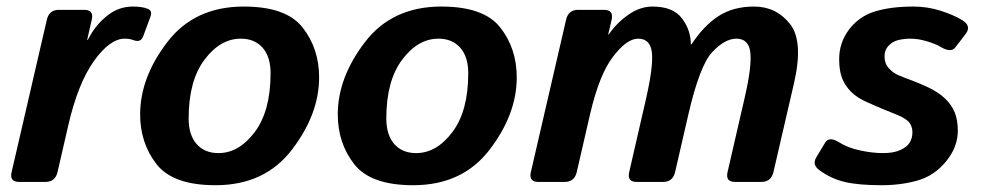

<svg xmlns="http://www.w3.org/2000/svg" viewBox="-20 -542 2932 572"><path d="M37.1 0Q7.8 0 14.6 -29.3L119.6 -483.4Q126.5 -512.7 155.3 -512.7H230.5Q260.3 -512.7 253.4 -483.4L239.7 -423.3H241.7Q262.2 -464.8 297.4 -493.7Q332.5 -522.5 375.5 -522.5Q403.8 -522.5 420.4 -515.6Q434.6 -509.8 428.2 -492.2L406.7 -434.1Q399.4 -414.1 377.9 -422.4Q366.2 -426.8 351.6 -426.8Q307.6 -426.8 260 -360.4Q212.4 -293.9 183.6 -169.4L151.4 -29.3Q144.5 0 115.2 0Z M397.5 -201.2Q397.5 -311 478.5 -416.7Q559.6 -522.5 706.1 -522.5Q833 -522.5 881.8 -459.7Q930.7 -397 930.7 -311.5Q930.7 -201.7 849.6 -95.9Q768.6 9.8 622.1 9.8Q495.1 9.8 446.3 -53Q397.5 -115.7 397.5 -201.2ZM542 -189Q542 -140.1 565.7 -113Q589.4 -85.9 630.9 -85.9Q691.9 -85.9 739 -148.7Q786.1 -211.4 786.1 -323.7Q786.1 -372.6 762.5 -399.7Q738.8 -426.8 697.3 -426.8Q636.2 -426.8 589.1 -364Q542 -301.3 542 -189Z M986.3 -201.2Q986.3 -311 1067.4 -416.7Q1148.4 -522.5 1294.9 -522.5Q1421.9 -522.5 1470.7 -459.7Q1519.5 -397 1519.5 -311.5Q1519.5 -201.7 1438.5 -95.9Q1357.4 9.8 1210.9 9.8Q1084 9.8 1035.2 -53Q986.3 -115.7 986.3 -201.2ZM1130.9 -189Q1130.9 -140.1 1154.5 -113Q1178.2 -85.9 1219.7 -85.9Q1280.8 -85.9 1327.9 -148.7Q1375 -211.4 1375 -323.7Q1375 -372.6 1351.3 -399.7Q1327.6 -426.8 1286.1 -426.8Q1225.1 -426.8 1178 -364Q1130.9 -301.3 1130.9 -189Z M1584 0Q1554.7 0 1561.5 -29.3L1666.5 -483.4Q1673.3 -512.7 1702.1 -512.7H1779.3Q1808.6 -512.7 1802.2 -483.4L1792 -439.5H1793.9Q1816.4 -473.1 1851.6 -497.8Q1886.7 -522.5 1923.8 -522.5Q1984.9 -522.5 2011.5 -487.5Q2038.1 -452.6 2038.1 -409.7H2040Q2075.7 -464.4 2119.6 -493.4Q2163.6 -522.5 2226.6 -522.5Q2292.5 -522.5 2333.5 -470.7Q2374.5 -418.9 2345.2 -293L2284.2 -29.3Q2277.3 0 2248 0H2169.9Q2140.6 0 2147.5 -29.3L2199.2 -253.9Q2220.2 -345.7 2215.3 -386.2Q2210.4 -426.8 2173.8 -426.8Q2139.6 -426.8 2102.1 -387Q2064.5 -347.2 2030.8 -201.2L1991.2 -29.3Q1984.4 0 1955.1 0H1877Q1847.7 0 1854.5 -29.3L1903.8 -244.1Q1926.8 -344.2 1922.1 -385.5Q1917.5 -426.8 1880.9 -426.8Q1847.2 -426.8 1806.2 -373Q1765.1 -319.3 1737.8 -201.2L1698.2 -29.3Q1691.4 0 1662.1 0Z M2420.9 -35.2Q2398.9 -51.3 2411.6 -72.8L2438 -116.7Q2449.7 -136.7 2479.5 -118.2Q2505.9 -101.6 2542.5 -93.8Q2579.1 -85.9 2610.4 -85.9Q2642.6 -85.9 2662.6 -95.2Q2682.6 -104.5 2690.4 -117.7Q2698.2 -130.9 2698.2 -147.5Q2698.2 -159.2 2693.8 -168.9Q2689.5 -178.7 2678.2 -186.5Q2667 -194.3 2651.9 -200.2Q2622.1 -211.9 2605.7 -219Q2589.4 -226.1 2567.9 -235.4Q2533.7 -250 2515.4 -268.6Q2497.1 -287.1 2488.5 -309.6Q2480 -332 2480 -365.7Q2480 -415 2509.5 -454.1Q2539.1 -493.2 2586.4 -507.8Q2633.8 -522.5 2701.2 -522.5Q2743.2 -522.5 2782.7 -509.8Q2822.3 -497.1 2846.7 -481.9Q2875 -464.4 2856.9 -440.9L2826.2 -400.9Q2813 -383.8 2782.2 -402.3Q2767.6 -411.1 2741.7 -418.9Q2715.8 -426.8 2691.9 -426.8Q2674.8 -426.8 2657.2 -422.9Q2639.6 -418.9 2627.4 -406Q2615.2 -393.1 2615.2 -375Q2615.2 -363.3 2618.7 -353.5Q2622.1 -343.8 2633.1 -333.5Q2644 -323.2 2656.7 -317.9Q2677.7 -309.1 2697.8 -301.8Q2717.8 -294.4 2742.2 -283.2Q2774.9 -268.1 2794.9 -249Q2814.9 -230 2824.2 -207.3Q2833.5 -184.6 2833.5 -152.3Q2833.5 -104 2798.6 -61.3Q2763.7 -18.6 2714.1 -4.4Q2664.6 9.8 2606.9 9.8Q2538.1 9.8 2497.1 0.2Q2456.1 -9.3 2420.9 -35.2Z"/></svg>

Font: Istok
Style: Bold Italic
Weight: 700
Italic angle: -13°
Designer: Andrey V. Panov
Foundry: Andrey V. Panov
Version: Version 1.0.3